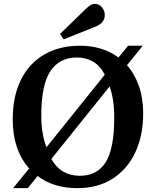

<svg xmlns="http://www.w3.org/2000/svg" viewBox="-20 -961 808 995"><path d="M48 14 131 -88Q46 -184 46 -342Q46 -462 88.5 -547.5Q131 -633 209.5 -678.5Q288 -724 394 -724Q512 -724 594 -663L644 -724H720L638 -623Q678 -578 700 -515Q722 -452 722 -373Q722 -259 681.5 -172Q641 -85 564.5 -35.5Q488 14 381 14Q319 14 267 -2Q215 -18 175 -49L124 14ZM221 -198 523 -574Q499 -620 462.5 -641.5Q426 -663 378 -663Q288 -663 241 -592Q194 -521 194 -363Q194 -265 221 -198ZM394 -50Q483 -50 527.5 -120Q572 -190 572 -353Q572 -447 548 -513L246 -137Q272 -92 309 -71Q346 -50 394 -50ZM310 -757 291 -785 427 -917Q452 -941 471 -941Q495 -941 509 -922.5Q523 -904 523 -883Q523 -842 475 -823Z"/></svg>

Font: Literata 36pt SemiBold
Style: Regular
Weight: 600
Designer: Latin by Veronika Burian and Jose Scaglione. Greek by Irene Vlachou. Cyrillic by Vera Evstafieva.
Foundry: TypeTogether
Version: Version 3.002